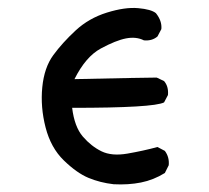

<svg xmlns="http://www.w3.org/2000/svg" viewBox="-20 -480 540 495"><path d="M273 -5Q238 -9 208 -21.5Q178 -34 144.5 -66.5Q111 -99 97.5 -151.5Q84 -204 89 -255Q94 -306 117.5 -338Q141 -370 175 -401.5Q209 -433 255.5 -447.5Q302 -462 336 -459Q370 -456 382 -446Q398 -426 396 -405L386 -386Q372 -374 351 -376Q331 -386 305 -381Q279 -376 240 -355Q201 -334 172 -276Q359 -280 384 -280L403 -271Q415 -257 413 -235L403 -216Q376 -202 166 -202Q172 -153 193.5 -128Q215 -103 241.5 -90Q268 -77 308.5 -84Q349 -91 386 -101L405 -91Q417 -75 415 -54L405 -34Q376 -16 343.5 -9.5Q311 -3 273 -5Z"/></svg>

Font: NaniFont Regular
Style: Regular
Weight: 400
Designer: Nanigashitei
Version: Version 1.036